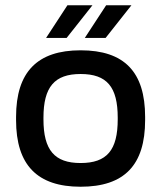

<svg xmlns="http://www.w3.org/2000/svg" viewBox="-20 -700 588 729"><path d="M41 -256V-244C41 -73 122 9 286 9C452 9 531 -73 531 -244V-256C531 -427 452 -509 286 -509C122 -509 41 -427 41 -256ZM145 -247V-253C145 -370 187 -419 286 -419C386 -419 427 -370 427 -253V-247C427 -130 386 -81 286 -81C187 -81 145 -130 145 -247ZM155 -556H233L331 -680H236ZM302 -556H381L479 -680H383Z"/></svg>

Font: LT Wave Text Medium
Style: Regular
Weight: 500
Designer: Daniel Lyons
Version: Version 2.5 (Glyphs App)